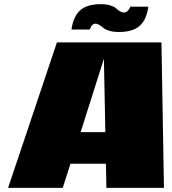

<svg xmlns="http://www.w3.org/2000/svg" viewBox="-20 -904 829 924"><path d="M493 0H492L490 -116H319L282 0H19L254 -700H757L769 0ZM480 -621 368 -268H487ZM324 -762Q333 -826 366.5 -855Q400 -884 465 -884Q492 -884 511 -878Q530 -872 538.5 -864Q547 -856 556.5 -850Q566 -844 576 -844Q581 -844 585 -845.5Q589 -847 592 -849.5Q595 -852 597.5 -855Q600 -858 602 -861Q604 -864 605 -866.5Q606 -869 606 -870L607 -872H694Q685 -808 651.5 -779Q618 -750 552 -750Q526 -750 506 -756Q486 -762 477 -770Q468 -778 458 -784Q448 -790 439 -790Q431 -790 424 -783Q417 -776 415 -769L412 -762Z"/></svg>

Font: Fivo Sans Modern ExtBlk
Style: Regular
Weight: 900
Designer: Alexander Slobzheninov
Foundry: Alexander Slobzheninov
Version: 1.0